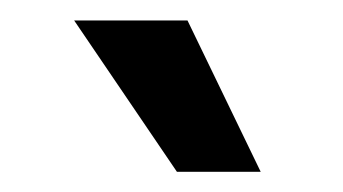

<svg xmlns="http://www.w3.org/2000/svg" viewBox="-20 -764 334 187"><path d="M152.3 -596.7 52.2 -744.1H162.6L233.9 -596.7Z"/></svg>

Font: Inter 24pt Medium
Style: Regular
Weight: 500
Designer: Rasmus Andersson
Foundry: rsms
Version: Version 4.001;git-66647c0bb